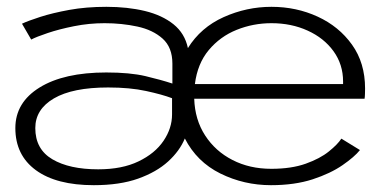

<svg xmlns="http://www.w3.org/2000/svg" viewBox="-20 -532 1115 563"><path d="M255 11Q145.5 11 85.2 -33Q25 -77 25 -156.5Q25 -231.5 96.2 -275.5Q167.5 -319.5 291.5 -319.5Q361 -319.5 406.5 -308.8Q452 -298 485.5 -287V-345.5Q485.5 -393 456.8 -418.8Q428 -444.5 382.5 -454.2Q337 -464 286.5 -464Q241 -464 197.2 -455.2Q153.5 -446.5 120 -435.2Q86.5 -424 71.5 -416L44.5 -462.5Q62.5 -471 98.2 -482.5Q134 -494 183.2 -503Q232.5 -512 292 -512Q354 -512 404.8 -499.8Q455.5 -487.5 488.8 -460.8Q522 -434 531 -391Q568.5 -451.5 635.8 -481.8Q703 -512 776 -512Q849 -512 911.5 -483.2Q974 -454.5 1012.2 -401Q1050.5 -347.5 1050.5 -272.5Q1050.5 -265.5 1050.2 -256.8Q1050 -248 1049 -242.5H549.5Q551.5 -181 581.5 -134.8Q611.5 -88.5 661.8 -62.8Q712 -37 775.5 -37Q834.5 -37 876.5 -52Q918.5 -67 944.2 -87.8Q970 -108.5 981 -125.5L1035.5 -92Q1019.5 -72 984.5 -47.8Q949.5 -23.5 896.8 -6.2Q844 11 774.5 11Q695.5 11 626.2 -23.2Q557 -57.5 522 -126Q507 -89.5 473 -58.5Q439 -27.5 385 -8.2Q331 11 255 11ZM551.5 -285.5H986V-293Q986 -343 958 -381.8Q930 -420.5 882.2 -442.2Q834.5 -464 776 -464Q722.5 -464 674 -444.5Q625.5 -425 592.2 -385.2Q559 -345.5 551.5 -285.5ZM268 -35.5Q338 -35.5 386.2 -58.8Q434.5 -82 459.5 -119Q484.5 -156 484.5 -196.5V-244Q455.5 -255 408.2 -265.2Q361 -275.5 297 -275.5Q193 -275.5 138.2 -243.5Q83.5 -211.5 83.5 -156.5Q83.5 -94.5 133.5 -65Q183.5 -35.5 268 -35.5Z"/></svg>

Font: Trispace SemiExpanded ExtraLight
Style: Regular
Weight: 200
Width: 6
Designer: Tyler Finck
Foundry: Etcetera Type Company
Version: Version 1.210; ttfautohint (v1.8.3)